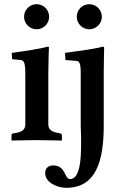

<svg xmlns="http://www.w3.org/2000/svg" viewBox="-20 -670 555 918"><path d="M476 -321C476 -371 478 -443 478 -443C478 -445 473 -447 471 -447C440 -437 361 -427 291 -417L293 -383L344 -379C358 -378 366 -371 366 -321V-80C366 -68 366 -54 367 -39C369 50 372 186 315 186C287 186 296 121 234 121C215 121 196 130 196 158C196 201 251 228 297 228C440 228 476 98 476 -70ZM211 -321C211 -371 214 -444 214 -444C214 -446 209 -447 207 -447C176 -437 106 -427 36 -417L38 -387L79 -383C93 -382 101 -371 101 -321V-77C101 -49 85 -39 54 -34L42 -32C38 -31 35 -29 35 -23V0L37 2C37 2 118 0 154 0C193 0 274 2 274 2L276 0V-23C276 -29 272 -31 268 -32L258 -34C228 -40 211 -49 211 -77ZM95 -590C95 -557 122 -530 155 -530C188 -530 215 -557 215 -590C215 -623 188 -650 155 -650C122 -650 95 -623 95 -590ZM347 -590C347 -557 374 -530 407 -530C440 -530 467 -557 467 -590C467 -623 440 -650 407 -650C374 -650 347 -623 347 -590Z"/></svg>

Font: Libertinus Serif Semibold
Style: Regular
Weight: 600
Designer: Philipp H. Poll, Khaled Hosny
Foundry: Caleb Maclennan
Version: Version 7.050;RELEASE